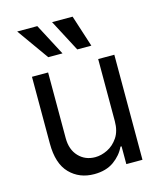

<svg xmlns="http://www.w3.org/2000/svg" viewBox="-117 -870 815 963"><g transform="rotate(-15 290.5 -388.5)"><path d="M420.5 -223V-545.5H504.3V0H420.5V-92.3H414.8Q395.6 -50.8 355.1 -21.8Q314.6 7.1 252.8 7.1Q176.1 7.1 126.4 -43.7Q76.7 -94.5 76.7 -198.9V-545.5H160.5V-204.5Q160.5 -144.9 194.1 -109.4Q227.6 -73.9 279.8 -73.9Q311.1 -73.9 343.6 -89.8Q376.1 -105.8 398.3 -138.8Q420.5 -171.9 420.5 -223ZM331.7 -619.3 245 -784.1H351.6L404.8 -619.3ZM181.1 -619.3 63.9 -784.1H168.3L255 -619.3Z"/></g></svg>

Font: Inter Zeller
Style: Regular
Weight: 400
Designer: Rasmus Andersson; Joe Bland
Foundry: zeller
Version: Version 3.015;git-dec3a8cb1